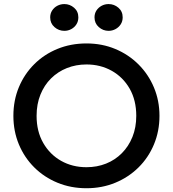

<svg xmlns="http://www.w3.org/2000/svg" viewBox="-20 -934 872 968"><path d="M416 15Q337 15 269.8 -12.8Q202.5 -40.5 152.8 -90Q103 -139.5 75.2 -206Q47.5 -272.5 47.5 -350Q47.5 -428 75.2 -494.5Q103 -561 152.8 -610.5Q202.5 -660 269.8 -687.5Q337 -715 416 -715Q494.5 -715 561.5 -687Q628.5 -659 678.5 -609Q728.5 -559 756.2 -492.8Q784 -426.5 784 -350Q784 -272.5 756.2 -206Q728.5 -139.5 678.5 -90Q628.5 -40.5 561.5 -12.8Q494.5 15 416 15ZM416 -91Q469 -91 514.8 -109.2Q560.5 -127.5 594.5 -161.8Q628.5 -196 647.8 -243.8Q667 -291.5 667 -350Q667 -428.5 633.8 -486.8Q600.5 -545 543.5 -577Q486.5 -609 416 -609Q363 -609 317.2 -590.8Q271.5 -572.5 237.2 -538.5Q203 -504.5 183.8 -456.8Q164.5 -409 164.5 -350Q164.5 -271.5 198 -213.2Q231.5 -155 288.2 -123Q345 -91 416 -91ZM304.5 -778.5Q276 -778.5 254.5 -797.5Q233 -816.5 233 -846.5Q233 -866 243 -881.2Q253 -896.5 269.2 -905Q285.5 -913.5 304.5 -913.5Q332 -913.5 353.5 -895Q375 -876.5 375 -846.5Q375 -826.5 365.2 -811.2Q355.5 -796 339.2 -787.2Q323 -778.5 304.5 -778.5ZM527.5 -778.5Q499.5 -778.5 478 -797.5Q456.5 -816.5 456.5 -846.5Q456.5 -866 466.2 -881Q476 -896 492.2 -904.8Q508.5 -913.5 527.5 -913.5Q555.5 -913.5 577 -895Q598.5 -876.5 598.5 -846.5Q598.5 -826.5 588.5 -811.2Q578.5 -796 562.2 -787.2Q546 -778.5 527.5 -778.5Z"/></svg>

Font: Geologica Thin Roman
Style: Regular
Weight: 400
Version: Version 1.010;gftools[0.9.28]